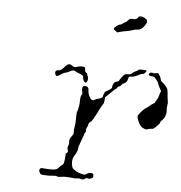

<svg xmlns="http://www.w3.org/2000/svg" viewBox="-48 -681 675 716"><g transform="rotate(5 289.5 -322.5)"><path d="M503 -428Q507 -431 513 -429Q517 -427 525 -429Q533 -431 535 -428Q537 -425 540.5 -419.5Q544 -414 545 -407.5Q546 -401 552 -397Q558 -393 561 -389Q564 -385 569 -379.5Q574 -374 575 -357.5Q576 -341 578 -331Q580 -321 578 -313Q576 -305 577 -297Q580 -272 561 -254Q557 -251 557 -247.5Q557 -244 545 -232Q539 -226 536.5 -224Q534 -222 532 -221.5Q530 -221 526 -221Q519 -221 513 -218Q505 -215 493 -222Q485 -226 477.5 -241.5Q470 -257 471 -265Q472 -267 477.5 -274.5Q483 -282 490.5 -289Q498 -296 501 -297Q506 -300 513.5 -306.5Q521 -313 526 -315.5Q531 -318 532 -321.5Q533 -325 537 -330.5Q541 -336 542.5 -342.5Q544 -349 547 -357L550 -364L544 -375Q538 -386 537 -391Q536 -396 530.5 -402.5Q525 -409 522 -412.5Q519 -416 513 -416Q500 -416 499 -422Q499 -425 503 -428ZM194 -432Q203 -437 211 -430Q220 -422 233 -428Q238 -430 246 -430Q254 -430 258 -428Q261 -427 261 -419Q261 -411 265.5 -408.5Q270 -406 270 -403Q270 -400 273 -395Q276 -388 273.5 -379.5Q271 -371 266 -371Q265 -371 263 -373Q261 -375 259.5 -377.5Q258 -380 257 -383Q256 -386 256 -389Q256 -394 254.5 -396Q253 -398 241.5 -402.5Q230 -407 225 -410Q218 -416 203 -407Q194 -402 187.5 -401Q181 -400 171 -393Q157 -382 153 -390Q149 -398 151.5 -403Q154 -408 161 -408Q173 -408 183 -422Q189 -429 194 -432ZM466 -419Q443 -407 433 -408Q429 -409 426.5 -406Q424 -403 423 -397Q421 -385 408 -380Q404 -379 401 -374Q398 -369 393 -368Q388 -367 385.5 -362.5Q383 -358 382 -358Q379 -358 357 -335L344 -323L343 -311Q342 -300 339 -296.5Q336 -293 332.5 -286Q329 -279 327 -276Q325 -273 321 -264Q317 -255 312 -247Q307 -239 304.5 -234Q302 -229 299 -228Q296 -227 293 -222Q290 -217 290 -214Q290 -211 286.5 -205.5Q283 -200 284 -194.5Q285 -189 282.5 -187Q280 -185 279 -180Q278 -175 275 -168.5Q272 -162 268.5 -151Q265 -140 263 -135.5Q261 -131 261 -127Q261 -114 248 -94Q240 -82 243 -62Q245 -52 247 -49Q249 -46 260 -39Q268 -33 290 -29Q295 -28 301 -32.5Q307 -37 315 -37Q322 -37 324 -35Q326 -33 326 -27Q326 -22 325 -21Q324 -20 319 -17Q312 -14 306.5 -16Q301 -18 296 -14Q290 -8 279 -12Q272 -14 266.5 -12.5Q261 -11 247 -13Q222 -16 205 -13Q196 -11 191.5 -13.5Q187 -16 174.5 -14.5Q162 -13 146 -14Q140 -14 137.5 -14.5Q135 -15 132.5 -15.5Q130 -16 129 -17Q128 -18 127 -20Q121 -29 124.5 -35Q128 -41 136 -39Q144 -38 161 -37.5Q178 -37 183 -39Q189 -40 195.5 -47.5Q202 -55 206 -57Q211 -60 213 -68Q215 -76 216 -99Q216 -102 220.5 -104.5Q225 -107 223 -113Q219 -123 223 -131Q226 -136 225 -145Q223 -156 234 -169Q240 -176 239 -183.5Q238 -191 240.5 -203Q243 -215 243 -233.5Q243 -252 244 -257Q252 -280 252 -304Q252 -319 256 -324Q260 -329 258 -333.5Q256 -338 256 -346.5Q256 -355 260 -357Q266 -359 270.5 -358Q275 -357 277.5 -353.5Q280 -350 280 -345Q280 -332 286.5 -320Q293 -308 300 -308Q304 -308 308.5 -311.5Q313 -315 317 -315Q321 -315 328.5 -318.5Q336 -322 336 -327Q336 -332 337.5 -333Q339 -334 340 -339Q341 -344 347 -346Q353 -349 360.5 -354.5Q368 -360 367 -362Q366 -365 368.5 -371.5Q371 -378 374 -381Q378 -384 384 -385.5Q390 -387 391 -390Q392 -393 397 -399.5Q402 -406 406 -411Q410 -416 421 -416Q432 -416 436.5 -421Q441 -426 449.5 -429.5Q458 -433 459 -435.5Q460 -438 474.5 -437.5Q489 -437 489.5 -435Q490 -433 485.5 -427.5Q481 -422 476.5 -422Q472 -422 466 -419ZM441 -631Q443 -635 450 -635Q461 -635 472 -626Q480 -619 469 -603Q457 -585 443 -585Q434 -585 423 -581Q412 -577 400.5 -575.5Q389 -574 379 -571L369 -568L361 -573Q354 -578 354 -580Q354 -584 363 -591Q372 -598 377 -598Q380 -598 387 -603.5Q394 -609 396 -609Q398 -609 404.5 -616.5Q411 -624 418 -623Q436 -620 441 -631Z"/></g></svg>

Font: TT2020 Style D
Style: Italic
Weight: 400
Italic angle: -15°
Version: Version 0.2.000